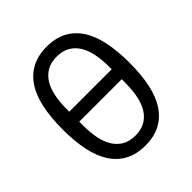

<svg xmlns="http://www.w3.org/2000/svg" viewBox="-196 -845 991 991"><g transform="rotate(-45 300.0 -349.0)"><path d="M300 12Q236 12 190 -12.5Q144 -37 114 -83Q84 -129 70 -196Q56 -263 56 -349Q56 -434 70 -501.5Q84 -569 114 -615Q144 -661 190 -685.5Q236 -710 300 -710Q364 -710 410 -685.5Q456 -661 486 -615Q516 -569 530 -501.5Q544 -434 544 -349Q544 -263 530 -196Q516 -129 486 -83Q456 -37 410 -12.5Q364 12 300 12ZM300 -61Q342 -61 371 -77.5Q400 -94 419 -124Q438 -154 446.5 -196.5Q455 -239 455 -292V-317H145V-292Q145 -239 153.5 -196.5Q162 -154 181 -124Q200 -94 229 -77.5Q258 -61 300 -61ZM145 -390H455V-406Q455 -458 446.5 -501Q438 -544 419 -574Q400 -604 371 -620.5Q342 -637 300 -637Q258 -637 229 -620.5Q200 -604 181 -574Q162 -544 153.5 -501Q145 -458 145 -406Z"/></g></svg>

Font: IBM Plex Mono
Style: Regular
Weight: 400
Monospace: yes
Designer: Mike Abbink, Paul van der Laan, Pieter van Rosmalen
Foundry: Bold Monday
Version: Version 2.3